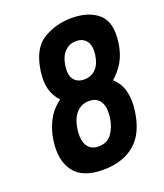

<svg xmlns="http://www.w3.org/2000/svg" viewBox="-132 -786 755 885"><g transform="rotate(-20 245.5 -344.0)"><path d="M51.9 -194.6Q38.7 -102 79.7 -46Q120.7 10 222.4 10Q317.7 10 377.1 -39.3Q436.4 -88.6 451 -193.6Q459 -246.6 448.5 -289.7Q438 -332.9 404.9 -362.6Q439 -391.9 459.7 -428.4Q480.4 -465 487.6 -515Q501.6 -613.9 454.3 -655.8Q407 -697.7 322.6 -697.7Q245.3 -697.7 183 -659.9Q120.7 -622 106 -515.3Q98.9 -465 108.9 -428.1Q119 -391.1 145.6 -362.6Q104 -332.9 81.6 -289.7Q59.1 -246.6 51.9 -194.6ZM221 -500.1Q227.3 -543.6 249.9 -567.1Q272.6 -590.6 306.3 -590.6Q340.3 -590.6 357.1 -566.9Q374 -543.3 367.7 -500.1Q361.7 -457.1 339.5 -434.2Q317.3 -411.3 282.1 -411.3Q249.4 -411.3 232.2 -433.1Q215 -455 221 -500.1ZM173.9 -206.1Q180.6 -256.7 205.4 -283.7Q230.3 -310.7 267.6 -310.7Q306.3 -310.7 322.9 -282.6Q339.4 -254.6 332.7 -204Q326.1 -160.6 303.9 -129.6Q281.7 -98.6 239.1 -98.6Q199.7 -98.6 183.1 -128Q166.6 -157.4 173.9 -206.1Z"/></g></svg>

Font: Secuela ExtLt
Style: Italic
Weight: 200
Italic angle: -8°
Designer: Fernando Haro
Foundry: deFharo
Version: Version 1.704